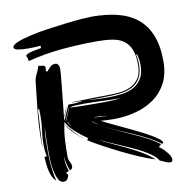

<svg xmlns="http://www.w3.org/2000/svg" viewBox="-85 -878 951 953"><g transform="rotate(-10 390.5 -401.5)"><path d="M647 -31Q639 -46 619 -61.5Q599 -77 571 -92Q543 -107 511 -121Q479 -135 448 -148.5Q417 -162 390 -174Q371 -182 357 -190Q386 -173 418 -159Q455 -142 492.5 -124Q530 -106 565 -86Q600 -66 629 -40Q600 -48 556 -66.5Q512 -85 466.5 -107.5Q421 -130 378.5 -153Q336 -176 310 -193L317 -202Q289 -221 260 -246Q231 -271 215 -301Q204 -254 202 -211Q200 -168 200 -129Q200 -115 207 -102.5Q214 -90 214 -79Q214 -64 200 -61Q192 -80 188 -99Q184 -118 182 -137Q182 -117 184 -98Q187 -78 194 -58L179 -52L188 -40Q186 -29 179.5 -19.5Q173 -10 160 -10Q144 -10 134.5 -27.5Q125 -45 119.5 -69.5Q114 -94 112.5 -119.5Q111 -145 111 -162Q111 -196 111.5 -229Q112 -262 114 -296Q109 -264 108.5 -231Q108 -198 108 -165Q108 -130 112 -93Q116 -56 124 -22Q111 -34 104.5 -49Q98 -64 94.5 -80.5Q91 -97 89.5 -114Q88 -131 87 -147L99 -150Q95 -165 94 -180.5Q93 -196 93 -212Q93 -247 98 -280.5Q103 -314 103 -349V-361L102 -386H96Q94 -338 90.5 -290Q87 -242 86 -193Q85 -203 85 -212V-231Q85 -304 92.5 -374.5Q100 -445 108 -517Q110 -540 120 -559.5Q130 -579 136 -600Q140 -597 146 -596.5Q152 -596 157 -595.5Q162 -595 166 -592Q170 -589 170 -582Q170 -578 169 -574L167 -566L176 -563Q183 -574 194 -584Q205 -594 219 -594Q230 -594 235 -585Q240 -576 240 -566Q240 -560 238.5 -541Q237 -522 234.5 -497Q232 -472 229 -443.5Q226 -415 223.5 -390Q221 -365 219 -347.5Q217 -330 217 -326L241 -380Q238 -371 235.5 -365Q233 -359 231 -353Q229 -347 225.5 -340Q222 -333 216 -322V-308L249 -383Q265 -383 280.5 -383.5Q296 -384 312 -387L322 -389Q300 -389 287.5 -389.5Q275 -390 264 -392Q304 -392 343.5 -393.5Q383 -395 424 -395Q460 -395 495.5 -397Q531 -399 559.5 -411Q588 -423 606 -448Q624 -473 624 -519Q624 -566 612 -595Q600 -624 577.5 -640.5Q555 -657 521 -662.5Q487 -668 444 -668Q356 -668 267 -660Q178 -652 93 -630Q91 -638 90 -644.5Q89 -651 85 -656Q85 -662 96 -667Q107 -672 121 -675Q135 -678 147.5 -680Q160 -682 164 -683V-695Q157 -694 140 -693Q123 -692 103 -692Q76 -692 53 -695.5Q30 -699 30 -710Q30 -722 56.5 -733Q83 -744 124 -753.5Q165 -763 214 -770Q263 -777 308.5 -782.5Q354 -788 389.5 -790.5Q425 -793 439 -793Q511 -793 569 -778.5Q627 -764 667.5 -731Q708 -698 729.5 -644.5Q751 -591 751 -513Q751 -448 726.5 -402.5Q702 -357 661 -328.5Q620 -300 567 -286.5Q514 -273 457 -273Q441 -273 425.5 -274Q410 -275 394 -276Q405 -269 430.5 -257Q456 -245 487.5 -230Q519 -215 553.5 -198.5Q588 -182 616 -166.5Q644 -151 662 -137.5Q680 -124 680 -116L675 -110Q642 -134 607 -152Q572 -170 535.5 -186Q499 -202 462 -217Q427 -232 392 -252Q426 -232 460 -217L531 -185Q567 -169 601.5 -151.5Q636 -134 668 -110L655 -98Q662 -93 671.5 -84.5Q681 -76 689.5 -66Q698 -56 704 -45.5Q710 -35 710 -26Q710 -13 698 -13Q686 -13 672 -20Q658 -27 647 -31ZM429 -389Q409 -389 387.5 -388.5Q366 -388 344 -388Q369 -387 396 -385.5Q423 -384 451 -384Q486 -384 519.5 -388.5Q553 -393 579 -407.5Q605 -422 620.5 -447.5Q636 -473 636 -515Q636 -529 634 -542Q632 -555 629 -569H623Q629 -545 629 -520Q629 -475 613 -449Q597 -423 570 -409.5Q543 -396 506.5 -392.5Q470 -389 429 -389ZM252 -367Q292 -365 333.5 -364.5Q375 -364 419 -364Q445 -364 471 -365.5Q497 -367 521 -372Q510 -370 499 -370H478Q466 -370 449 -370.5Q432 -371 412 -372Q392 -373 370 -373.5Q348 -374 327 -374Q304 -374 285 -373Q266 -372 252 -367ZM214 -290Q234 -264 254.5 -241.5Q275 -219 301 -199Q277 -216 252.5 -240Q228 -264 214 -290ZM362 -298Q382 -296 402 -295Q421 -294 438 -293Q424 -294 410 -296Q394 -299 378 -299H370Q366 -299 362 -298ZM249 -367Q248 -364 243.5 -355Q239 -346 234.5 -335.5Q230 -325 226 -316Q222 -307 222 -304L224 -306L249 -364ZM353 -279H350Q364 -268 382 -258ZM230 -296Q232 -291 236.5 -284.5Q241 -278 248 -271Q242 -278 238 -285.5Q234 -293 232 -300ZM348 -195Q351 -193 353 -192Z"/></g></svg>

Font: Finger Paint
Style: Regular
Weight: 400
Designer: Ralph du Carrois
Foundry: Ralph du Carrois
Version: Version 1.001